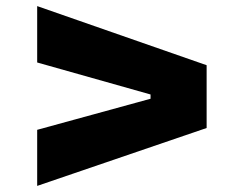

<svg xmlns="http://www.w3.org/2000/svg" viewBox="-20 -676 798 630"><path d="M102 -66V-250L474 -352V-366L102 -471V-656L658 -462V-256Z"/></svg>

Font: Mona Sans Expanded ExtraBold
Style: Regular
Weight: 800
Width: 7
Designer: Deni Anggara
Foundry: GitHub
Version: Version 1.001; ttfautohint (v1.8.4.7-5d5b);gftools[0.9.33]